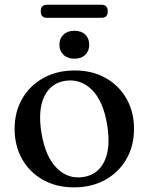

<svg xmlns="http://www.w3.org/2000/svg" viewBox="-20 -777 626 808"><path d="M294.5 -480.5Q368 -480.5 424.2 -449Q480.5 -417.5 512.2 -362Q544 -306.5 544 -234Q544 -163 512 -107.5Q480 -52 423 -20.2Q366 11.5 291 11.5Q217.5 11.5 161.2 -20Q105 -51.5 73.2 -107.2Q41.5 -163 41.5 -235Q41.5 -306 73.5 -361.5Q105.5 -417 162.5 -448.8Q219.5 -480.5 294.5 -480.5ZM330 -32Q392.5 -41 419.8 -99.2Q447 -157.5 430.5 -254.5Q414 -352 366.8 -399Q319.5 -446 255.5 -437Q193 -428 165.8 -369.8Q138.5 -311.5 155 -214.5Q171.5 -117 218.8 -69.8Q266 -22.5 330 -32ZM293 -530Q264 -530 247 -546.5Q230 -563 230 -589Q230 -615 247 -631.2Q264 -647.5 293 -647.5Q322.5 -647.5 339 -631.2Q355.5 -615 355.5 -589Q355.5 -563 339 -546.5Q322.5 -530 293 -530ZM151.5 -729Q151.5 -757 177.5 -757H407.5Q433.5 -757 433.5 -729.5Q433.5 -702 407.5 -702H177.5Q151.5 -702 151.5 -729Z"/></svg>

Font: Fraunces 9pt S000
Style: Regular
Weight: 400
Version: Version 1.000; ttfautohint (v1.8.3)